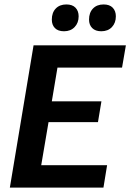

<svg xmlns="http://www.w3.org/2000/svg" viewBox="-20 -857 595 877"><path d="M25 0 133.3 -650H555L537.5 -548.3H242.5L216.7 -394.2H443.3L427.5 -299.2H201.7L168.3 -102.5H469.2L452.5 0ZM272.5 -714.2Q245 -714.2 230.8 -728.8Q216.7 -743.3 216.7 -767.5Q216.7 -799.2 234.6 -817.9Q252.5 -836.7 283.3 -836.7Q310.8 -836.7 325 -821.7Q339.2 -806.7 339.2 -782.5Q339.2 -752.5 320.8 -733.3Q302.5 -714.2 272.5 -714.2ZM442.5 -714.2Q415.8 -714.2 401.2 -728.8Q386.7 -743.3 386.7 -767.5Q386.7 -799.2 404.6 -817.9Q422.5 -836.7 453.3 -836.7Q480.8 -836.7 495 -821.7Q509.2 -806.7 509.2 -782.5Q509.2 -752.5 491.2 -733.3Q473.3 -714.2 442.5 -714.2Z"/></svg>

Font: Familjen Grotesk SemiBold
Style: Italic
Weight: 600
Italic angle: -9.46201°
Designer: Anders Wikstroem, Jonas Baeckman, Matilda Gysing, Kristian Moeller
Foundry: Familjen STHLM AB
Version: Version 2.002